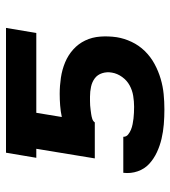

<svg xmlns="http://www.w3.org/2000/svg" viewBox="16 -576 568 640"><g transform="rotate(-90 300.0 -256.0)"><path d="M255 8Q230 8 205.5 6Q181 4 157.5 -1.5Q134 -7 112.5 -17Q91 -27 74 -42.5Q57 -58 49 -81Q41 -104 44 -129H164Q164 -119 171.5 -113Q179 -107 187.5 -103.5Q196 -100 206 -98Q216 -96 225 -95Q234 -94 244 -93.5Q254 -93 264 -93Q282 -93 300.5 -96Q319 -99 335.5 -108Q352 -117 363.5 -133Q375 -149 378 -167Q381 -184 376 -199.5Q371 -215 359 -224Q347 -233 331 -236.5Q315 -240 298 -240Q291 -240 283.5 -240Q276 -240 268.5 -239.5Q261 -239 254 -238Q247 -237 239.5 -236Q232 -235 224 -232.5Q216 -230 212 -224H92L124 -419H94L111 -520H527L510 -419H244L230 -334Q249 -338 268.5 -339.5Q288 -341 307 -341Q334 -341 361 -337Q388 -333 412 -323Q436 -313 455 -296Q474 -279 485 -256Q496 -233 498 -206Q500 -179 496 -151Q492 -126 480.5 -101.5Q469 -77 450 -57.5Q431 -38 407 -25Q383 -12 357.5 -4.5Q332 3 306.5 5.5Q281 8 255 8Z"/></g></svg>

Font: Iosevka Extended Oblique
Style: Bold
Weight: 700
Width: 7
Italic angle: -9°
Monospace: yes
Designer: Belleve Invis
Foundry: Belleve Invis
Version: Version 32.5.0; ttfautohint (v1.8.4)